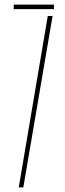

<svg xmlns="http://www.w3.org/2000/svg" viewBox="-20 -820 286 840"><path d="M40 -780V-800H216V-780ZM62 0 189 -750H210L82 0Z"/></svg>

Font: Big Shoulders Stencil Thin
Style: Regular
Weight: 100
Designer: Patric King
Foundry: XO Type Co
Version: Version 2.001